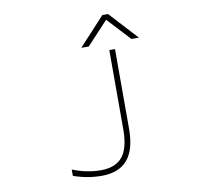

<svg xmlns="http://www.w3.org/2000/svg" viewBox="-99 -1052 1198 1166"><g transform="rotate(-10 500.0 -468.5)"><path d="M802.7 -775.4H756.8L625 -917L493.2 -775.4H447.3L607.4 -949.2H642.6ZM612.3 -732.4H647.5V-242.2Q647.5 -112.3 594.2 -50.3Q541 11.7 435.5 11.7Q346.7 11.7 261.7 -18.6V-57.6Q349.6 -22.5 435.5 -22.5Q526.4 -22.5 569.3 -75.2Q612.3 -127.9 612.3 -242.2Z"/></g></svg>

Font: GenEi Gothic M ExtraLight
Style: Regular
Weight: 200
Designer: o_tamon (Modified); [Source Han Sans]
Ryoko NISHIZUKA  (kana & ideographs); Paul D. Hunt (Latin, Greek & Cyrillic); Wenl
Version: Version 1.1a;Original Version 1.004